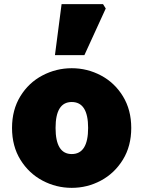

<svg xmlns="http://www.w3.org/2000/svg" viewBox="-20 -893 691 926"><path d="M38 -276Q38 -363 78 -428.5Q118 -494 184.5 -529Q251 -564 326 -564Q401 -564 467 -529Q533 -494 573 -428.5Q613 -363 613 -276Q613 -188 572.5 -122.5Q532 -57 466.5 -22Q401 13 326 13Q251 13 185 -22Q119 -57 78.5 -122.5Q38 -188 38 -276ZM405 -276Q405 -401 326 -401Q248 -401 248 -276Q248 -150 326 -150Q405 -150 405 -276ZM277 -873H477L490 -852L387 -627H245Z"/></svg>

Font: Nebula Sans Black
Style: Regular
Weight: 900
Designer: Paul D. Hunt for Adobe (as Source Sans)
Foundry: Nebula Entertainment & Broadcasting LLC
Version: Version 1.010